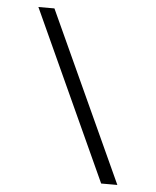

<svg xmlns="http://www.w3.org/2000/svg" viewBox="-50 -719 618 762"><g transform="rotate(5 259.0 -338.0)"><path d="M136.1 -676.2H72.2L381.4 0H445.9Z"/></g></svg>

Font: Estedad-FD VF
Style: Regular
Weight: 100
Designer: Amin Abedi
Version: Version 7.3